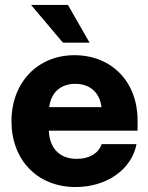

<svg xmlns="http://www.w3.org/2000/svg" viewBox="-20 -753 607 785"><path d="M289.1 11.7C416.5 11.7 518.6 -60.5 538.1 -163.6H395.5C383.3 -127 346.2 -103.5 293.9 -103.5C223.1 -103.5 182.1 -147.9 179.7 -218.8H542.5V-261.2C542.5 -417.5 437.5 -527.3 284.2 -527.3C133.3 -527.3 26.9 -415 26.9 -257.3C26.9 -100.6 131.3 11.7 289.1 11.7ZM237.3 -578.6H346.2L257.8 -732.9H106.9ZM181.2 -314.9C188.5 -374.5 227.5 -410.2 288.1 -410.2C348.1 -410.2 387.7 -374.5 395 -314.9Z"/></svg>

Font: Raveo Display
Style: Bold
Weight: 700
Designer: Jakub Foglar, Rasmus Andersson (Inter)
Foundry: Jakubfoglar.com
Version: Version 1.100;Glyphs 3.2.3 (3260)